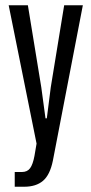

<svg xmlns="http://www.w3.org/2000/svg" viewBox="-20 -543 347 730"><path d="M36 111H63Q84 111 94.5 96.5Q105 82 111 50L119 3L13 -523H86L137 -211L153 -93H158L173 -211L224 -523H295L181 68Q170 122 143.5 144.5Q117 167 72 167H36Z"/></svg>

Font: Mona Sans Condensed
Style: Regular
Weight: 400
Width: 3
Designer: Deni Anggara
Foundry: GitHub
Version: Version 2.000